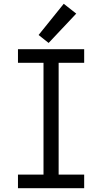

<svg xmlns="http://www.w3.org/2000/svg" viewBox="-20 -995 540 1015"><path d="M75 0H425V-72H290V-663H425V-735H75V-663H210V-72H75ZM237 -768 383 -923 317 -975 184 -810Z"/></svg>

Font: Iosevka SS09
Style: Regular
Weight: 400
Monospace: yes
Designer: Belleve Invis
Foundry: Belleve Invis
Version: Version 5.2.1; ttfautohint (v1.8.3)